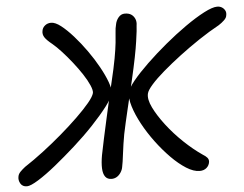

<svg xmlns="http://www.w3.org/2000/svg" viewBox="-80 -779 1090 856"><g transform="rotate(-5 465.5 -351.5)"><path d="M780 12Q753 12 720.5 -8.5Q688 -29 654.5 -63Q621 -97 590.5 -138Q560 -179 537 -221.5Q514 -264 502.5 -301.5Q491 -339 496 -363Q499 -382 525.5 -414.5Q552 -447 593 -486.5Q634 -526 681.5 -565.5Q729 -605 776 -638Q823 -671 861.5 -691Q900 -711 921 -711Q933 -711 942 -705.5Q951 -700 956 -690.5Q961 -681 958 -668Q957 -658 946 -647.5Q935 -637 921 -628Q877 -604 830.5 -573Q784 -542 740.5 -509Q697 -476 661.5 -445.5Q626 -415 604.5 -390.5Q583 -366 580 -352Q574 -327 592.5 -289Q611 -251 644 -208Q677 -165 718 -126Q759 -87 800 -59Q812 -52 819 -44Q826 -36 825 -25Q823 -9 811 1.5Q799 12 780 12ZM7 13Q-13 13 -22 -2.5Q-31 -18 -27 -35Q-25 -45 -16.5 -54Q-8 -63 6 -74Q46 -100 90 -133.5Q134 -167 176 -203Q218 -239 253 -273Q288 -307 310 -333.5Q332 -360 336 -376Q338 -388 328 -411Q318 -434 300 -461.5Q282 -489 259.5 -517.5Q237 -546 215 -570Q193 -594 175 -609Q150 -629 141.5 -642.5Q133 -656 136 -671Q138 -685 149.5 -694.5Q161 -704 177 -704Q196 -704 221 -684.5Q246 -665 274.5 -633Q303 -601 330 -563Q357 -525 378 -487Q399 -449 410.5 -417.5Q422 -386 418 -368Q414 -346 386.5 -310Q359 -274 318.5 -231Q278 -188 230.5 -145.5Q183 -103 138.5 -67Q94 -31 58.5 -9Q23 13 7 13ZM386 13Q367 13 357.5 0Q348 -13 347 -37.5Q346 -62 352 -96Q358 -127 367 -168.5Q376 -210 386 -255Q396 -300 405.5 -342Q415 -384 423 -417Q438 -479 445.5 -520.5Q453 -562 456 -590Q459 -618 460 -636.5Q461 -655 465 -670Q468 -688 479.5 -702Q491 -716 508 -716Q526 -716 537 -708.5Q548 -701 553.5 -688Q559 -675 556 -658Q556 -650 554 -633.5Q552 -617 548 -588.5Q544 -560 535.5 -517Q527 -474 513 -414Q497 -346 483 -287.5Q469 -229 459 -181Q451 -137 446 -95.5Q441 -54 437 -36Q435 -23 427 -11Q419 1 408.5 7Q398 13 386 13Z"/></g></svg>

Font: Shantell Sans
Style: Italic
Weight: 400
Italic angle: -11°
Designer: Stephen Nixon, Anya Danilova, Shantell Martin
Foundry: Arrow Type
Version: Version 1.011;[c5ecc13dd]